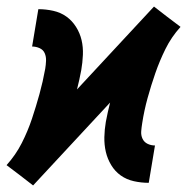

<svg xmlns="http://www.w3.org/2000/svg" viewBox="-48 -558 571 586"><path d="M53 8 13 -23 -28 -54Q0 -85 18.5 -121.5Q37 -158 49.5 -195.5Q62 -233 72.5 -271Q83 -309 90 -348Q92 -360 92.5 -372.5Q93 -385 88.5 -395.5Q84 -406 73 -411Q62 -416 50 -416L69 -530Q92 -530 114.5 -525Q137 -520 154.5 -507.5Q172 -495 184 -476Q196 -457 201 -435.5Q206 -414 205 -390.5Q204 -367 200 -344Q197 -329 194 -314.5Q191 -300 187 -285L422 -538L462 -507L503 -476Q475 -445 457 -408.5Q439 -372 426 -334.5Q413 -297 402.5 -259Q392 -221 386 -182Q384 -170 383 -157.5Q382 -145 387 -134.5Q392 -124 402.5 -119Q413 -114 425 -114L406 0Q383 0 360.5 -5Q338 -10 320.5 -22.5Q303 -35 291.5 -54Q280 -73 275 -94.5Q270 -116 270.5 -139.5Q271 -163 275 -186Q278 -201 281 -215.5Q284 -230 288 -245Z"/></svg>

Font: Iosevka Slab Heavy Oblique
Style: Regular
Weight: 900
Italic angle: -9°
Monospace: yes
Designer: Belleve Invis
Foundry: Belleve Invis
Version: Version 11.1.1; ttfautohint (v1.8.3)